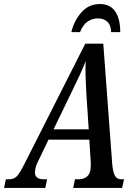

<svg xmlns="http://www.w3.org/2000/svg" viewBox="-62 -930 669 950"><path d="M-42 0 -33 -43H-16Q7 -43 21.5 -58Q36 -73 60 -121L360 -714H449L493 -122Q496 -82 505.5 -62.5Q515 -43 539 -43H552L542 0H300L309 -43H328Q354 -43 370.5 -58.5Q387 -74 387 -107Q387 -111 387 -117Q387 -123 387 -127L380 -239H178L128 -135Q118 -116 114.5 -101.5Q111 -87 111 -77Q111 -43 154 -43H171L162 0ZM295 -480 203 -290H377L365 -471Q363 -515 361.5 -553.5Q360 -592 362 -628Q348 -592 333 -559.5Q318 -527 295 -480ZM291 -771Q304 -827 340.5 -868.5Q377 -910 432 -910Q483 -910 508 -873.5Q533 -837 533 -771H488Q487 -806 469 -822.5Q451 -839 423 -839Q394 -839 371 -823Q348 -807 334 -771Z"/></svg>

Font: Noto Serif ExtraCondensed Medium
Style: Italic
Weight: 500
Width: 2
Italic angle: -12°
Designer: Monotype Design Team
Foundry: Monotype Imaging Inc.
Version: Version 2.013; ttfautohint (v1.8.4.7-5d5b)